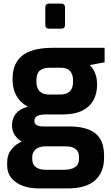

<svg xmlns="http://www.w3.org/2000/svg" viewBox="-20 -804 622 1072"><path d="M196 248Q145 248 105.5 233Q66 218 43 189.5Q20 161 20 119V103Q20 60 44.5 29.5Q69 -1 108 -17Q147 -33 191 -33L235 13Q213 13 196 20Q179 27 169.5 40.5Q160 54 160 74V85Q160 114 180 129Q200 144 237 144H339Q376 144 398.5 129.5Q421 115 421 86V70Q421 52 412.5 39.5Q404 27 387.5 20Q371 13 343 13H224Q134 13 90.5 -20.5Q47 -54 47 -103Q47 -144 70.5 -171.5Q94 -199 136 -208Q104 -225 85 -249.5Q66 -274 58 -302.5Q50 -331 50 -362Q50 -421 74.5 -460Q99 -499 148.5 -518Q198 -537 273 -537H564V-456L482 -441Q491 -431 500 -417.5Q509 -404 515.5 -382.5Q522 -361 522 -329Q522 -283 502.5 -246Q483 -209 440.5 -187Q398 -165 328 -165H233Q206 -165 189 -157Q172 -149 172 -128Q172 -111 186.5 -104.5Q201 -98 219 -98H367Q429 -98 472 -82Q515 -66 538 -30.5Q561 5 561 63V78Q561 157 511 202.5Q461 248 357 248ZM254 -276H311Q342 -276 358.5 -285.5Q375 -295 381.5 -311.5Q388 -328 388 -350Q388 -378 379.5 -395Q371 -412 355 -419Q339 -426 315 -426H259Q221 -426 202 -409.5Q183 -393 183 -352Q183 -313 201 -294.5Q219 -276 254 -276ZM254 -644Q233 -644 233 -665V-762Q233 -784 254 -784H323Q332 -784 337.5 -778Q343 -772 343 -762V-665Q343 -644 323 -644Z"/></svg>

Font: Exo Thin
Style: Bold
Weight: 700
Version: Version 2.000